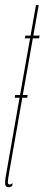

<svg xmlns="http://www.w3.org/2000/svg" viewBox="-42 -742 178 766"><path d="M16.5 -352 18.5 -363H38L78 -589H57L59 -600H80L101.5 -721.5H112.5L91 -600H116L114 -589H89L49 -363H68.5L66.5 -352H47L-4.5 -59Q-11 -23 -10.8 -14.5Q-10.5 -6 -3.5 -6Q1.5 -6 8.5 -11L6.5 0Q-0.5 5 -7.5 5Q-18 5 -20.8 -4.5Q-23.5 -14 -17 -50L36 -352Z"/></svg>

Font: Anybody UltraCondensed Thin
Style: Italic
Weight: 100
Width: 1
Italic angle: -10°
Designer: Tyler Finck
Foundry: Etcetera Type Company
Version: Version 1.010; ttfautohint (v1.8.3) -l 8 -r 50 -G 200 -x 14 